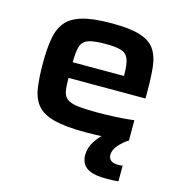

<svg xmlns="http://www.w3.org/2000/svg" viewBox="-106 -613 848 901"><g transform="rotate(15 318.5 -162.5)"><path d="M338 8Q244 8 188.5 -6Q133 -20 106 -50.5Q79 -81 71 -131Q63 -181 63 -254Q63 -323 71.5 -373Q80 -423 106 -455Q132 -487 185 -502.5Q238 -518 328 -518Q416 -518 465.5 -502.5Q515 -487 537.5 -454.5Q560 -422 565.5 -372Q571 -322 571 -253V-218H197Q197 -179 201 -155Q205 -131 221.5 -118Q238 -105 273.5 -100.5Q309 -96 372 -96Q410 -96 460 -98.5Q510 -101 547 -106V-8Q510 0 451.5 4Q393 8 338 8ZM197 -294H446V-302Q446 -353 435.5 -377.5Q425 -402 398.5 -409.5Q372 -417 325 -417Q268 -417 241 -407.5Q214 -398 205.5 -371.5Q197 -345 197 -294ZM490 193Q440 193 413 182Q386 171 376 152Q366 133 366 112Q366 75 387.5 42.5Q409 10 443 -18L548 -8Q524 6 502 30.5Q480 55 480 80Q480 95 490.5 105.5Q501 116 530 116Q533 116 538 115.5Q543 115 549 114V190Q536 192 520 192.5Q504 193 490 193Z"/></g></svg>

Font: Saira Expanded SemiBold
Style: Regular
Weight: 600
Width: 7
Designer: Hector Gatti with collaboration of the Omnibus-Type team
Foundry: Omnibus-Type
Version: Version 1.100; ttfautohint (v1.8.3)